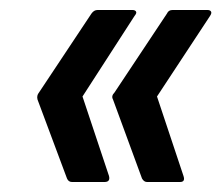

<svg xmlns="http://www.w3.org/2000/svg" viewBox="-20 -455 448 384"><path d="M124 -91Q117 -91 114 -98L55 -256Q53 -264 58 -270L163 -428Q168 -435 175 -435H245Q250 -435 252 -432Q254 -429 249 -423L145 -262L198 -103Q201 -91 189 -91ZM274 -91Q268 -91 264 -98L206 -256Q202 -263 209 -270L314 -428Q317 -435 325 -435H395Q400 -435 402 -432Q404 -429 400 -423L294 -262L347 -103Q351 -91 340 -91Z"/></svg>

Font: Sofia Sans Condensed SemiBold
Style: Italic
Weight: 600
Italic angle: -9°
Version: Version 4.100